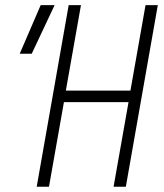

<svg xmlns="http://www.w3.org/2000/svg" viewBox="-20 -713 626 733"><path d="M413.6 0 470.7 -323.2H224.1L167 0H120.1L242.2 -693.4H289.1L231.4 -367.2H478L535.6 -693.4H582.5L460.4 0ZM55.2 -507.8 135.3 -693.4H188.5L101.1 -507.8Z"/></svg>

Font: Cascadia Mono ExtraLight
Style: Italic
Weight: 200
Italic angle: -10°
Monospace: yes
Designer: Aaron Bell
Foundry: Saja Typeworks
Version: Version 2404.023; ttfautohint (v1.8.4)